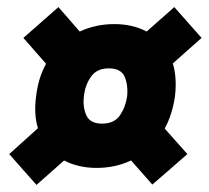

<svg xmlns="http://www.w3.org/2000/svg" viewBox="-20 -578 589 542"><path d="M253 -104Q201 -104 161 -125L83 -56L6 -143L87 -216Q75 -256 82 -307Q88 -358 110 -398L46 -471L145 -558L205 -489Q250 -510 303 -510Q354 -510 394 -489L472 -558L549 -471L468 -399Q480 -358 474 -307Q467 -256 445 -215L509 -143L410 -57L350 -125Q305 -104 253 -104ZM268 -229Q303 -229 319 -253Q335 -277 339 -307Q342 -337 332 -361Q322 -385 287 -385Q253 -385 236.5 -361Q220 -337 217 -307Q213 -277 223.5 -253Q234 -229 268 -229Z"/></svg>

Font: Haskoy ExtraBold
Style: Italic
Weight: 800
Designer: Ertekin Erdin
Foundry: Ertekin Erdin
Version: Version 2.000; ttfautohint (v1.8.4.7-5d5b)